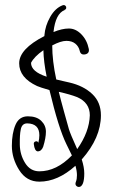

<svg xmlns="http://www.w3.org/2000/svg" viewBox="-20 -825 452 761"><path d="M380 -368Q380 -279 304 -193Q314 -162 314 -137.5Q314 -113 309 -99Q303 -84 293 -84Q286 -84 281.5 -89.5Q277 -95 281 -105Q285 -115 285 -131Q285 -147 279 -168Q209 -105 136 -105Q85 -105 56 -151Q27 -197 27 -247Q27 -297 41.5 -330.5Q56 -364 90.5 -364Q125 -364 143.5 -346Q162 -328 162 -303Q162 -278 151 -243Q144 -225 129 -225Q117 -227 114 -254Q113 -262 121 -264.5Q129 -267 132 -259Q136 -276 136 -289Q136 -335 88 -336Q66 -336 62 -310Q58 -292 58.5 -252Q59 -212 79.5 -179Q100 -146 136 -146Q204 -146 265 -209Q261 -218 243 -254Q212 -317 176 -468Q138 -479 127 -484Q56 -517 56 -574Q56 -631 156 -682V-685Q159 -723 179 -758Q199 -793 228 -804Q230 -805 233 -805Q236 -805 239.5 -802Q243 -799 242.5 -793.5Q242 -788 236 -786V-785Q200 -771 192 -698Q226 -712 253 -712Q280 -712 302.5 -689Q325 -666 332 -631Q335 -613 317.5 -609.5Q300 -606 296 -623.5Q292 -641 278.5 -652Q265 -663 243 -663Q221 -663 187 -645Q187 -584 203 -510Q215 -507 233 -503Q251 -499 255 -498Q311 -485 345.5 -452.5Q380 -420 380 -368ZM336 -368Q336 -418 286 -440Q258 -451 213 -461Q220 -432 234 -381.5Q248 -331 253 -313.5Q258 -296 286 -234Q334 -302 336 -368ZM152 -626Q116 -601 103 -576Q103 -541 165 -521Q153 -580 152 -626Z"/></svg>

Font: Ruge Boogie
Style: Regular
Weight: 400
Version: Version 1.003